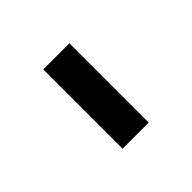

<svg xmlns="http://www.w3.org/2000/svg" viewBox="25 -1025 587 587"><g transform="rotate(45 318.5 -731.5)"><path d="M147 -675H490V-788H147Z"/></g></svg>

Font: Noto Sans CJK JP Black
Style: Regular
Weight: 900
Designer: Ryoko NISHIZUKA (kana & ideographs); Paul D. Hunt (Latin, Greek & Cyrillic); Wenlong ZHANG (bopomofo); Sandoll Communica
Foundry: Adobe Systems Incorporated
Version: Version 1.004;PS 1.004;hotconv 1.0.82;makeotf.lib2.5.63406